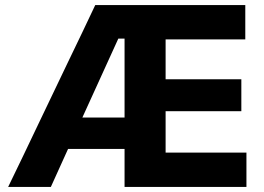

<svg xmlns="http://www.w3.org/2000/svg" viewBox="-20 -733 1035 753"><path d="M12 0Q40 -57.5 70.5 -121Q100.5 -184.5 128 -241.5L245.5 -487Q276 -550.5 302 -604.5Q328 -658.5 353.5 -713H942V-578.5H629.5V-422H926.5V-297H629.5V-134.5H946.5V0H468.5V-149H247Q230 -111.5 213 -74Q195.5 -36 179.5 0ZM444 -581.5 303 -272H468.5V-581.5Z"/></svg>

Font: Heraclito
Style: Bold
Weight: 700
Designer: Kostas Bartsokas (font) & Cristiano Sobral (main changes)
Foundry: Kostas Bartsokas (font) & Cristiano Sobral (main changes)
Version: Version 1.00;July 8, 2020;FontCreator 13.0.0.2655 64-bit